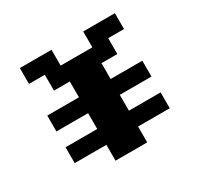

<svg xmlns="http://www.w3.org/2000/svg" viewBox="-179 -969 1358 1312"><g transform="rotate(-30 500.0 -312.5)"><path d="M125 -750H375V-625H625V-750H875V-625H750V-500H625V-375H875V-250H625V-125H875V0H625V125H375V0H125V-125H375V-250H125V-375H375V-500H250V-625H125Z"/></g></svg>

Font: Dogica Pixel
Style: Bold
Weight: 700
Designer: Roberto Mocci
Version: Version 001.000